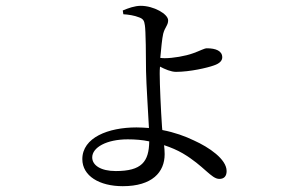

<svg xmlns="http://www.w3.org/2000/svg" viewBox="-20 -584 1040 660"><path d="M378 4C326 4 297 -16 297 -43C297 -77 346 -105 419 -105C445 -105 470 -103 493 -98C492 -28 467 4 378 4ZM537 -147C533 -205 529 -294 529 -330C529 -337 529 -346 530 -355C547 -346 568 -337 585 -337C633 -337 693 -351 715 -359C736 -366 744 -376 744 -387C744 -409 722 -418 691 -418C682 -418 667 -409 644 -401C617 -391 574 -384 547 -384C543 -384 537 -384 531 -385C534 -417 537 -451 541 -468C547 -491 558 -497 558 -514C558 -536 508 -564 464 -564C443 -564 421 -556 402 -548L404 -535C421 -534 442 -531 459 -524C472 -519 476 -513 478 -497C481 -481 482 -387 482 -340C483 -291 489 -203 492 -144C478 -145 464 -146 449 -146C352 -146 263 -111 263 -37C263 21 322 56 402 56C503 56 546 8 546 -54C546 -66 545 -75 544 -85C568 -77 589 -68 608 -57C681 -14 706 31 734 31C750 31 759 22 759 4C759 -37 698 -78 647 -101C616 -116 580 -129 538 -137Z"/></svg>

Font: Source Han Serif K
Style: Regular
Weight: 400
Designer: Ryoko NISHIZUKA 西塚涼子 (kana & ideographs); Frank Grießhammer (Latin, Greek & Cyrillic); Wenlong ZHANG 张文龙 (bopomofo); San
Foundry: Adobe Systems Incorporated
Version: Version 1.001;PS 1.001;hotconv 16.6.54;makeotf.lib2.5.65590